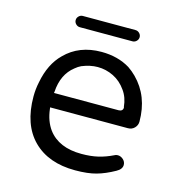

<svg xmlns="http://www.w3.org/2000/svg" viewBox="-97 -713 747 804"><g transform="rotate(15 276.5 -311.5)"><path d="M164.1 -579.1H392.6Q402.3 -579.1 409.7 -586.4Q417 -593.8 417 -603.5Q417 -613.3 409.7 -620.6Q402.3 -627.9 392.6 -627.9H164.1Q154.3 -627.9 147 -620.6Q139.6 -613.3 139.6 -603.5Q139.6 -593.8 147 -586.4Q154.3 -579.1 164.1 -579.1ZM467.8 -38.1Q491.2 -50.8 491.2 -69.3Q491.2 -83 480.5 -92.8Q469.7 -102.5 457 -102.5Q448.2 -102.5 442.4 -98.6Q410.2 -83 378.9 -75.7Q347.7 -68.4 307.6 -68.4Q209 -68.4 163.1 -129.9Q137.7 -165 131.8 -215.8L130.9 -222.7H467.8Q485.4 -222.7 496.6 -234.4Q507.8 -246.1 507.8 -261.7Q507.8 -372.1 437.5 -442.4Q421.9 -458 403.3 -470.7Q350.6 -502.9 279.3 -502.9Q182.6 -502.9 122.1 -441.4Q74.2 -394.5 58.6 -312.5Q51.8 -281.2 51.8 -249Q51.8 -127 117.7 -61Q183.6 4.9 299.8 4.9Q354.5 4.9 391.1 -5.4Q427.7 -15.6 467.8 -38.1ZM429.7 -301.8Q429.7 -293.9 424.8 -289.6Q419.9 -285.2 411.1 -285.2H130.9L131.8 -291Q136.7 -367.2 186.5 -406.2Q199.2 -417 211.9 -422.9Q248 -437.5 280.3 -437.5Q316.4 -437.5 349.1 -421.4Q381.8 -405.3 404.3 -373Q424.8 -344.7 428.7 -304.7Q429.7 -302.7 429.7 -301.8Z"/></g></svg>

Font: FakePearl
Style: Light
Weight: 350
Version: Version 1.2